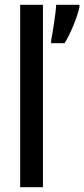

<svg xmlns="http://www.w3.org/2000/svg" viewBox="-20 -780 351 800"><path d="M159 0V-760H64V0ZM311 -750V-760H214C213 -727 198 -636 193 -611V-600H249C272 -636 301 -705 311 -750Z"/></svg>

Font: Noto Sans Malayalam ExtraCondensed Medium
Style: Regular
Weight: 500
Width: 2
Designer: Jelle Bosma - Monotype Design Team
Foundry: Monotype Imaging Inc.
Version: Version 2.104